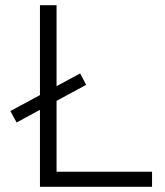

<svg xmlns="http://www.w3.org/2000/svg" viewBox="-20 -720 635 740"><path d="M134 0V-700H198V-58H566V0ZM44 -248 20 -292 289 -437 312 -393Z"/></svg>

Font: Space Grotesk Light Light
Style: Regular
Weight: 300
Version: Version 2.000